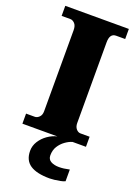

<svg xmlns="http://www.w3.org/2000/svg" viewBox="-176 -784 778 1093"><g transform="rotate(20 213.0 -237.0)"><path d="M21 0V-61H74Q88 -61 100.5 -73.5Q113 -86 113 -108V-600Q113 -627 100.5 -640Q88 -653 74 -653H21V-714H406V-653H351Q313 -653 313 -599V-110Q313 -88 324.5 -74.5Q336 -61 351 -61H406V0ZM273 240Q194 240 154.5 213.5Q115 187 115 130Q115 99 132 72Q149 45 176 26Q203 7 233 0H325Q304 6 282.5 21.5Q261 37 246.5 60Q232 83 232 115Q232 139 251.5 150Q271 161 301 161Q315 161 330.5 159Q346 157 364 153V224Q354 229 336.5 232.5Q319 236 301.5 238Q284 240 273 240Z"/></g></svg>

Font: Noto Serif Black
Style: Regular
Weight: 900
Designer: Monotype Design Team
Foundry: Monotype Imaging Inc.
Version: Version 2.014; ttfautohint (v1.8.4.7-5d5b)